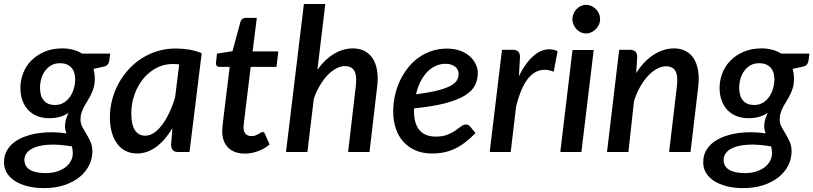

<svg xmlns="http://www.w3.org/2000/svg" viewBox="-50 -760 4067 960"><path d="M314 6.5Q314 -12 309.5 -28Q246.5 -38.5 201.8 -36.8Q157 -35 128 -24.5Q99 -14 85.5 2.8Q72 19.5 72 39Q72 71.5 99 88.5Q126 105.5 178.5 105.5Q209 105.5 234 97.8Q259 90 276.8 76.5Q294.5 63 304.2 45Q314 27 314 6.5ZM224.5 -235Q249 -235 267.8 -246Q286.5 -257 299.2 -275Q312 -293 318.8 -315.8Q325.5 -338.5 326 -361.5Q326 -402 306 -423Q286 -444 250 -444Q225.5 -444 207 -433.8Q188.5 -423.5 175.8 -406.2Q163 -389 156.5 -366.8Q150 -344.5 150 -320.5Q150 -279.5 169.2 -257.2Q188.5 -235 224.5 -235ZM501 -492 496.5 -456.5Q493.5 -434.5 474 -428L417.5 -415.5Q420.5 -404 422.2 -391.8Q424 -379.5 424 -365.5Q424 -341.5 418.5 -322.5Q413 -303.5 405 -287.2Q397 -271 387.8 -256.5Q378.5 -242 370.8 -227.5Q363 -213 357.8 -197.2Q352.5 -181.5 352.5 -163Q352.5 -142.5 361.8 -125.2Q371 -108 382.2 -89.8Q393.5 -71.5 402.8 -50.5Q412 -29.5 412 -2Q411.5 35 394.8 68Q378 101 346.8 126Q315.5 151 270.8 165.8Q226 180.5 169.5 180.5Q124 180.5 87 171Q50 161.5 24 144.5Q-2 127.5 -16 104Q-30 80.5 -30 52Q-30 18.5 -15.8 -6.8Q-1.5 -32 22.5 -49.8Q46.5 -67.5 78 -78.5Q109.5 -89.5 144.2 -94.5Q179 -99.5 214.5 -98.8Q250 -98 282 -93Q279 -101.5 277 -110.5Q275 -119.5 275 -129.5Q275 -144.5 279.2 -160.8Q283.5 -177 293 -196Q274 -183 250.2 -176Q226.5 -169 194.5 -169Q165.5 -169 139.5 -178.5Q113.5 -188 94 -207Q74.5 -226 63.2 -254.5Q52 -283 52 -321.5Q52 -358 65.5 -393.5Q79 -429 105.8 -456.5Q132.5 -484 171.8 -501Q211 -518 262 -518Q290 -518 314.8 -511.5Q339.5 -505 360 -492Z M846 -438Q837.5 -439 829.2 -439.5Q821 -440 812.5 -440Q769.5 -440 731.8 -420Q694 -400 666.2 -366Q638.5 -332 622.5 -287.2Q606.5 -242.5 606.5 -193Q606.5 -136 624.8 -108.8Q643 -81.5 676.5 -81.5Q699 -81.5 720.5 -96.2Q742 -111 761.2 -136.8Q780.5 -162.5 797 -197.5Q813.5 -232.5 825.5 -273.5ZM812 -119Q794.5 -90 774.8 -66.8Q755 -43.5 733 -27Q711 -10.5 686.5 -1.5Q662 7.5 635.5 7.5Q606 7.5 581 -4Q556 -15.5 538 -38.5Q520 -61.5 509.8 -95.2Q499.5 -129 499.5 -173.5Q499.5 -219 511 -262.2Q522.5 -305.5 543.5 -343.8Q564.5 -382 594 -414Q623.5 -446 660 -469Q696.5 -492 738.8 -504.8Q781 -517.5 827.5 -517.5Q861 -517.5 894 -512.2Q927 -507 958.5 -494L897.5 0H841Q820.5 0 813 -10.5Q805.5 -21 805.5 -36.5Z M1061 -100.5Q1061 -104 1061.2 -108.8Q1061.5 -113.5 1062.2 -122.5Q1063 -131.5 1064.5 -146.5Q1066 -161.5 1069 -185L1098.5 -425.5H1047Q1038.5 -425.5 1033.5 -431.2Q1028.5 -437 1030 -448.5L1035 -492L1112.5 -504L1152.5 -651.5Q1155.5 -660 1161.8 -665.2Q1168 -670.5 1177 -670.5H1234L1213 -503H1341.5L1332.5 -425.5H1203.5L1175 -191Q1172.5 -170.5 1171 -158.2Q1169.5 -146 1168.8 -138.8Q1168 -131.5 1167.8 -128.8Q1167.5 -126 1167.5 -124.5Q1167.5 -102.5 1178 -91Q1188.5 -79.5 1207 -79.5Q1219 -79.5 1227.5 -82.8Q1236 -86 1242.5 -89.8Q1249 -93.5 1253.5 -96.8Q1258 -100 1262 -100Q1267.5 -100 1270 -97.8Q1272.5 -95.5 1275 -90L1298 -37.5Q1271.5 -15.5 1239.2 -3.8Q1207 8 1174 8Q1122.5 8 1092.5 -20.2Q1062.5 -48.5 1061 -100.5Z M1537 -411.5Q1575.5 -464.5 1621 -491.2Q1666.5 -518 1714.5 -518Q1747 -518 1772.2 -505.2Q1797.5 -492.5 1813.5 -467.8Q1829.5 -443 1835.5 -407Q1841.5 -371 1835.5 -324.5L1797.5 0H1690.5L1728.5 -324.5Q1735.5 -379 1722.5 -404.2Q1709.5 -429.5 1674.5 -429.5Q1653.5 -429.5 1631.2 -417.8Q1609 -406 1588.5 -384.8Q1568 -363.5 1549.8 -333.2Q1531.5 -303 1519 -266L1487 0H1380L1469.5 -740H1576.5Z M2178 -441Q2150 -441 2126.2 -429.5Q2102.5 -418 2083.8 -397.8Q2065 -377.5 2051.2 -349.5Q2037.5 -321.5 2030 -288.5Q2099 -297.5 2141 -308.5Q2183 -319.5 2205.5 -332.5Q2228 -345.5 2235.5 -360.2Q2243 -375 2243 -391.5Q2243 -399.5 2239.5 -408.5Q2236 -417.5 2228.2 -424.5Q2220.5 -431.5 2208 -436.2Q2195.5 -441 2178 -441ZM2327.5 -94.5Q2301.5 -68 2276.5 -48.8Q2251.5 -29.5 2225.5 -17Q2199.5 -4.5 2171 1.5Q2142.5 7.5 2109 7.5Q2064.5 7.5 2029 -7.5Q1993.5 -22.5 1968.2 -49.8Q1943 -77 1929.5 -115.8Q1916 -154.5 1916 -202.5Q1916 -242.5 1924.5 -281.2Q1933 -320 1949.2 -355Q1965.5 -390 1988.8 -419.8Q2012 -449.5 2041.8 -471Q2071.5 -492.5 2107.2 -504.8Q2143 -517 2184 -517Q2223.5 -517 2252.5 -505.8Q2281.5 -494.5 2300.8 -476.8Q2320 -459 2329.5 -437.5Q2339 -416 2339 -395.5Q2339 -362 2325.2 -334Q2311.5 -306 2276 -283.5Q2240.5 -261 2178.8 -244.5Q2117 -228 2020.5 -218Q2020 -215 2020 -211.8Q2020 -208.5 2020 -205Q2020 -141.5 2047.5 -109.2Q2075 -77 2130 -77Q2164.5 -77 2187.5 -86.5Q2210.5 -96 2226.8 -107.2Q2243 -118.5 2255.2 -128Q2267.5 -137.5 2281 -137.5Q2291.5 -137.5 2300.5 -127.5Z M2544.5 -378.5Q2564 -419 2586.8 -448Q2609.5 -477 2634.2 -493.5Q2659 -510 2685.2 -513Q2711.5 -516 2738 -504.5L2718.5 -401.5Q2655 -427 2607.2 -385.2Q2559.5 -343.5 2530.5 -227.5L2503.5 0H2398.5L2460 -511H2514Q2531.5 -511 2540.8 -502.2Q2550 -493.5 2550 -475Z M2918.5 -510 2857 0H2751.5L2812.5 -510ZM2950.5 -664Q2950.5 -649.5 2944.5 -636.5Q2938.5 -623.5 2928.5 -613.8Q2918.5 -604 2906 -598.2Q2893.5 -592.5 2880 -592.5Q2866.5 -592.5 2854.2 -598.2Q2842 -604 2832.8 -613.8Q2823.5 -623.5 2817.8 -636.5Q2812 -649.5 2812 -664Q2812 -678.5 2817.8 -691.8Q2823.5 -705 2833 -714.8Q2842.5 -724.5 2855 -730.2Q2867.5 -736 2880.5 -736Q2894 -736 2906.8 -730.2Q2919.5 -724.5 2929.2 -714.8Q2939 -705 2944.8 -692Q2950.5 -679 2950.5 -664Z M3131 -394.5Q3170.5 -456.5 3219.5 -487.2Q3268.5 -518 3320.5 -518Q3352.5 -518 3377.5 -505.2Q3402.5 -492.5 3418.5 -467.8Q3434.5 -443 3440.5 -407Q3446.5 -371 3441 -324.5L3402.5 0H3295.5L3334 -324.5Q3341 -379 3327.8 -403.8Q3314.5 -428.5 3280 -428.5Q3258 -428.5 3234.8 -416Q3211.5 -403.5 3190.2 -380.8Q3169 -358 3150.5 -325.8Q3132 -293.5 3120 -254L3092 0H2985L3046 -511H3100Q3117.5 -511 3126.8 -502.2Q3136 -493.5 3136 -475Z M3810 6.5Q3810 -12 3805.5 -28Q3742.5 -38.5 3697.8 -36.8Q3653 -35 3624 -24.5Q3595 -14 3581.5 2.8Q3568 19.5 3568 39Q3568 71.5 3595 88.5Q3622 105.5 3674.5 105.5Q3705 105.5 3730 97.8Q3755 90 3772.8 76.5Q3790.5 63 3800.2 45Q3810 27 3810 6.5ZM3720.5 -235Q3745 -235 3763.8 -246Q3782.5 -257 3795.2 -275Q3808 -293 3814.8 -315.8Q3821.5 -338.5 3822 -361.5Q3822 -402 3802 -423Q3782 -444 3746 -444Q3721.5 -444 3703 -433.8Q3684.5 -423.5 3671.8 -406.2Q3659 -389 3652.5 -366.8Q3646 -344.5 3646 -320.5Q3646 -279.5 3665.2 -257.2Q3684.5 -235 3720.5 -235ZM3997 -492 3992.5 -456.5Q3989.5 -434.5 3970 -428L3913.5 -415.5Q3916.5 -404 3918.2 -391.8Q3920 -379.5 3920 -365.5Q3920 -341.5 3914.5 -322.5Q3909 -303.5 3901 -287.2Q3893 -271 3883.8 -256.5Q3874.5 -242 3866.8 -227.5Q3859 -213 3853.8 -197.2Q3848.5 -181.5 3848.5 -163Q3848.5 -142.5 3857.8 -125.2Q3867 -108 3878.2 -89.8Q3889.5 -71.5 3898.8 -50.5Q3908 -29.5 3908 -2Q3907.5 35 3890.8 68Q3874 101 3842.8 126Q3811.5 151 3766.8 165.8Q3722 180.5 3665.5 180.5Q3620 180.5 3583 171Q3546 161.5 3520 144.5Q3494 127.5 3480 104Q3466 80.5 3466 52Q3466 18.5 3480.2 -6.8Q3494.5 -32 3518.5 -49.8Q3542.5 -67.5 3574 -78.5Q3605.5 -89.5 3640.2 -94.5Q3675 -99.5 3710.5 -98.8Q3746 -98 3778 -93Q3775 -101.5 3773 -110.5Q3771 -119.5 3771 -129.5Q3771 -144.5 3775.2 -160.8Q3779.5 -177 3789 -196Q3770 -183 3746.2 -176Q3722.5 -169 3690.5 -169Q3661.5 -169 3635.5 -178.5Q3609.5 -188 3590 -207Q3570.5 -226 3559.2 -254.5Q3548 -283 3548 -321.5Q3548 -358 3561.5 -393.5Q3575 -429 3601.8 -456.5Q3628.5 -484 3667.8 -501Q3707 -518 3758 -518Q3786 -518 3810.8 -511.5Q3835.5 -505 3856 -492Z"/></svg>

Font: Lato SemiBold
Style: Italic
Weight: 600
Italic angle: -7°
Designer: Lukasz Dziedzic with Adam Twardoch and Botio Nikoltchev
Foundry: tyPoland Lukasz Dziedzic
Version: Version 2.015; 2015-08-06; http://www.latofonts.com/